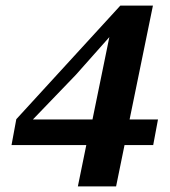

<svg xmlns="http://www.w3.org/2000/svg" viewBox="-20 -652 605 683"><path d="M257 11 287 -136H21L38 -228L408 -632H524L441 -227H542L525 -136H423L393 11ZM250 -386 97 -227H309L369 -520Z"/></svg>

Font: Source Serif 4 SmText
Style: Bold Italic
Weight: 700
Italic angle: -12°
Designer: Frank Grießhammer
Foundry: Adobe
Version: Version 4.005;hotconv 1.1.0;makeotfexe 2.6.0